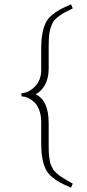

<svg xmlns="http://www.w3.org/2000/svg" viewBox="-20 -730 397 876"><path d="M202.1 -417Q202.1 -373.5 185.3 -343Q168.5 -312.5 142.1 -299.8Q202.1 -272.9 202.1 -167V-73.2Q202.1 -54.7 202.4 -40.8Q202.6 -26.9 204.8 -13.7Q207 -0.5 208 8.3Q209 17.1 214.4 26.9Q219.7 36.6 222.2 42Q224.6 47.4 233.6 55.7Q242.7 64 247.1 67.9Q251.5 71.8 265.1 80.3Q278.8 88.9 286.1 93Q293.5 97.2 312 107.9L304.2 126Q272 112.8 252 101.6Q231.9 90.3 214.1 74.7Q196.3 59.1 187.3 39.1Q178.2 19 173.1 -8.5Q168 -36.1 168 -74.2V-172.9Q168 -204.1 158.9 -228Q149.9 -252 135.7 -264.6Q121.6 -277.3 106.9 -283.7Q92.3 -290 78.1 -290V-305.2Q109.4 -305.2 138.7 -334.5Q168 -363.8 168 -411.1V-509.8Q168 -547.9 173.1 -575.4Q178.2 -603 187.3 -623Q196.3 -643.1 214.1 -658.7Q231.9 -674.3 252 -685.5Q272 -696.8 304.2 -710L312 -691.9Q286.1 -679.2 271.5 -671.1Q256.8 -663.1 242.7 -651.6Q228.5 -640.1 222.2 -629.4Q215.8 -618.7 210.4 -601.1Q205.1 -583.5 203.6 -563Q202.1 -542.5 202.1 -511.2Z"/></svg>

Font: Halibut Cnd Thin
Style: Regular
Weight: 250
Width: 3
Designer: Matteo Maggi
Foundry: Collletttivo
Version: Version 3.080 | FøM Fix